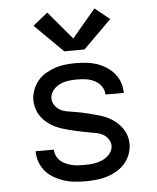

<svg xmlns="http://www.w3.org/2000/svg" viewBox="-54 -813 709 868"><g transform="rotate(-5 300.0 -379.5)"><path d="M299 8Q274 8 249.5 5.5Q225 3 201.5 -4.5Q178 -12 156.5 -24.5Q135 -37 119 -55.5Q103 -74 94.5 -97.5Q86 -121 86 -146Q86 -146 86 -146.5Q86 -147 86 -147H169Q169 -147 169 -147Q169 -147 169 -147Q169 -133 175 -119.5Q181 -106 191.5 -96.5Q202 -87 215 -81Q228 -75 242 -71.5Q256 -68 270 -67Q284 -66 299 -66Q313 -66 327 -67Q341 -68 354.5 -71Q368 -74 381 -79.5Q394 -85 405 -94Q416 -103 423 -115.5Q430 -128 430 -142Q430 -158 420.5 -172Q411 -186 397 -194Q383 -202 367.5 -205Q352 -208 336 -210.5Q320 -213 304.5 -216.5Q289 -220 273 -223.5Q257 -227 241.5 -231Q226 -235 211 -240Q196 -245 181.5 -252Q167 -259 154 -268.5Q141 -278 130 -290Q119 -302 111.5 -316Q104 -330 100 -345.5Q96 -361 96 -377Q96 -401 104.5 -424Q113 -447 128 -465Q143 -483 164 -495.5Q185 -508 207.5 -515.5Q230 -523 254 -525.5Q278 -528 301 -528Q325 -528 349 -525.5Q373 -523 395.5 -515.5Q418 -508 438.5 -495Q459 -482 474.5 -464Q490 -446 498 -423Q506 -400 506 -376Q506 -376 506 -375.5Q506 -375 506 -375H423Q423 -375 423 -375Q423 -375 423 -375Q423 -395 410.5 -412.5Q398 -430 380 -439Q362 -448 342 -451Q322 -454 301 -454Q288 -454 274.5 -453Q261 -452 248 -449Q235 -446 222.5 -440Q210 -434 200 -425Q190 -416 184 -403.5Q178 -391 178 -378Q178 -362 187.5 -348Q197 -334 210.5 -326Q224 -318 240 -315Q256 -312 272 -309.5Q288 -307 303.5 -304Q319 -301 334.5 -297Q350 -293 365.5 -289Q381 -285 396.5 -280Q412 -275 426 -268Q440 -261 453 -251.5Q466 -242 477 -230Q488 -218 496 -204Q504 -190 508 -174.5Q512 -159 512 -143Q512 -119 503 -95.5Q494 -72 478 -54Q462 -36 440.5 -23.5Q419 -11 395.5 -4Q372 3 347.5 5.5Q323 8 299 8ZM346 -586H254L126 -713L193 -767L300 -640L407 -767L474 -713Z"/></g></svg>

Font: Bmono
Style: Regular
Weight: 400
Monospace: yes
Designer: Belleve Invis
Foundry: Belleve Invis
Version: Version 11.2.2; ttfautohint (v1.8.2)